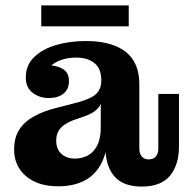

<svg xmlns="http://www.w3.org/2000/svg" viewBox="-20 -675 702 707"><path d="M159 -314Q126 -314 100.5 -333Q75 -352 75 -390Q75 -435 106 -465Q137 -495 187.5 -509.5Q238 -524 296 -524Q392 -524 443 -484Q494 -444 493 -362L353 -379Q353 -422 328 -442.5Q303 -463 260 -463Q232 -463 207.5 -455Q183 -447 166.5 -432Q150 -417 143 -394V-436Q184 -436 209 -422.5Q234 -409 234 -376Q234 -347 214 -330.5Q194 -314 159 -314ZM502 12Q433 12 400.5 -26.5Q368 -65 368 -134V-164H351V-293H347L353 -335V-379L493 -362V-128Q493 -110 502 -99Q511 -88 527 -88Q545 -88 554 -99Q563 -110 563 -128V-329H639V-135Q639 -68 606 -28Q573 12 502 12ZM195 11Q119 11 75.5 -26.5Q32 -64 32 -124Q32 -169 51.5 -198.5Q71 -228 106 -247Q141 -266 185 -277L270 -299Q297 -307 315 -316Q333 -325 343 -340Q353 -355 353 -379L356 -293H351Q345 -278 330 -266.5Q315 -255 289 -246L260 -236Q236 -228 220 -217.5Q204 -207 195.5 -192.5Q187 -178 187 -157Q187 -126 206 -108.5Q225 -91 256 -91Q282 -91 303.5 -102.5Q325 -114 338 -139.5Q351 -165 351 -206L377 -197Q378 -125 356 -79Q334 -33 293 -11Q252 11 195 11ZM132 -578V-655H454V-578Z"/></svg>

Font: Montagu Slab 144pt SemiBold
Style: Regular
Weight: 600
Version: Version 1.000